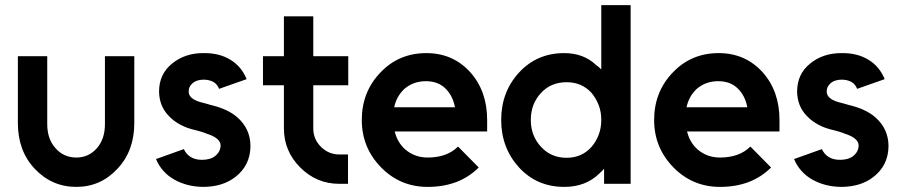

<svg xmlns="http://www.w3.org/2000/svg" viewBox="-20 -720 3534 752"><path d="M50 -500V-238Q50 -129 116 -59Q183 12 279 12Q374 12 440 -59Q506 -129 506 -238V-500H391V-234Q391 -175 359 -139Q327 -103 279 -103Q230 -103 198 -139Q165 -175 165 -234V-500Z M946 -410Q926 -459 884 -485Q840 -513 776 -512Q704 -512 654 -471Q603 -430 603 -361Q604 -303 642 -265Q661 -245 687.5 -231Q714 -217 747 -210Q758 -207 768.5 -204Q779 -201 788 -197Q843 -180 844 -151Q844 -127 824 -110Q805 -94 771 -94Q720 -94 700 -136L591 -97Q613 -45 662 -17Q711 11 775 12Q852 12 902 -27Q960 -72 961 -147Q961 -215 910 -260Q873 -293 805 -309Q796 -312 786 -314.5Q776 -317 765 -320Q720 -333 719 -360Q718 -380 734 -394Q750 -408 778 -408Q799 -408 816 -399Q832 -389 838 -372Z M1092 -656V-500H1010V-386H1092V-217Q1092 -128 1156 -64Q1220 0 1309 0H1343V-115H1309Q1267 -115 1237 -145Q1207 -175 1207 -217V-386H1344V-500H1207V-656Z M1888 -205V-250Q1888 -363 1822 -437Q1754 -512 1650 -512Q1542 -512 1470 -436Q1397 -360 1397 -250Q1397 -142 1472 -65Q1547 12 1655 12Q1779 12 1855 -64L1774 -146Q1731 -103 1655 -103Q1605 -103 1568 -134Q1552 -148 1541.5 -166Q1531 -184 1526 -205ZM1648 -402Q1696 -402 1725 -373Q1753 -346 1762 -300H1524Q1533 -343 1564 -372Q1599 -402 1648 -402Z M2199 -398Q2138 -398 2099 -356Q2059 -313 2059 -250Q2059 -188 2099 -145Q2138 -102 2199 -102Q2259 -102 2297 -145Q2315 -166 2325 -192.5Q2335 -219 2335 -250Q2335 -282 2325 -308Q2315 -334 2297 -356Q2259 -398 2199 -398ZM2190 -512Q2265 -512 2314 -466Q2320 -462 2325 -457.5Q2330 -453 2335 -448V-700H2450V0H2346V-59Q2341 -54 2336.5 -49Q2332 -44 2327 -40Q2274 12 2190 12Q2083 12 2013 -64Q1943 -141 1943 -250Q1943 -360 2013 -436Q2083 -512 2190 -512Z M3033 -205V-250Q3033 -363 2967 -437Q2899 -512 2795 -512Q2687 -512 2615 -436Q2542 -360 2542 -250Q2542 -142 2617 -65Q2692 12 2800 12Q2924 12 3000 -64L2919 -146Q2876 -103 2800 -103Q2750 -103 2713 -134Q2697 -148 2686.5 -166Q2676 -184 2671 -205ZM2793 -402Q2841 -402 2870 -373Q2898 -346 2907 -300H2669Q2678 -343 2709 -372Q2744 -402 2793 -402Z M3445 -410Q3425 -459 3383 -485Q3339 -513 3275 -512Q3203 -512 3153 -471Q3102 -430 3102 -361Q3103 -303 3141 -265Q3160 -245 3186.5 -231Q3213 -217 3246 -210Q3257 -207 3267.5 -204Q3278 -201 3287 -197Q3342 -180 3343 -151Q3343 -127 3323 -110Q3304 -94 3270 -94Q3219 -94 3199 -136L3090 -97Q3112 -45 3161 -17Q3210 11 3274 12Q3351 12 3401 -27Q3459 -72 3460 -147Q3460 -215 3409 -260Q3372 -293 3304 -309Q3295 -312 3285 -314.5Q3275 -317 3264 -320Q3219 -333 3218 -360Q3217 -380 3233 -394Q3249 -408 3277 -408Q3298 -408 3315 -399Q3331 -389 3337 -372Z"/></svg>

Font: Unageo
Style: SemiBold
Weight: 600
Designer: Richard Sepsi
Foundry: Richard Sepsi
Version: Version 2.000